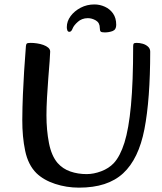

<svg xmlns="http://www.w3.org/2000/svg" viewBox="-20 -849 746 882"><path d="M342.5 13Q285.6 13 233.1 -4.3Q180.5 -21.6 147.3 -53.6Q109.1 -91.6 95.6 -156.3Q82.1 -221 82.4 -298Q82.7 -356.1 85.2 -414.5Q87.7 -473 90.8 -521.7Q94 -570.5 96.5 -601.6Q99 -632.7 99 -636.7Q99.6 -645.3 102.8 -648.6Q106 -652 121 -652Q134.7 -652 150 -649.7Q165.3 -647.5 179 -642.6Q192.8 -637.7 201.6 -630.1Q210.5 -622.5 210.5 -611.8Q210.5 -600.9 208 -567.6Q205.5 -534.4 201.9 -490.1Q198.4 -445.9 195.9 -400.3Q193.4 -354.6 193.4 -319.4Q193.4 -251.1 204.9 -192.1Q216.4 -133.2 244.4 -100.4Q268.3 -73.3 303 -61.3Q337.7 -49.2 377.8 -49.2Q410.5 -49.2 445.1 -62.3Q479.6 -75.3 502.5 -99.4Q531.8 -130.8 551.7 -193.8Q571.5 -256.8 581.6 -364.8Q591.7 -472.7 591.7 -636.7Q591.7 -645.3 594.2 -648.6Q596.8 -652 607.8 -652Q621.6 -652 635.8 -648Q649.9 -643.9 659.9 -634.8Q670 -625.7 670 -611.8Q670 -392.8 643.5 -255.8Q617 -118.9 545.7 -52.9Q509.8 -19.8 459.4 -3.4Q409 13 342.5 13ZM461 -700.1Q446.3 -700.1 442.4 -704.2Q438.5 -708.4 438.5 -720Q438.5 -744.4 420.5 -755Q402.5 -765.6 383.6 -765.6Q369.3 -765.6 357.6 -761Q346 -756.4 338.3 -749.3Q319 -732.5 313.4 -717.7Q307.8 -702.8 298.8 -702.8Q291.8 -702.8 289.3 -709.7Q286.9 -716.5 286.9 -724.2Q286.9 -751.4 304.4 -775Q322 -798.6 350.6 -813.6Q379.3 -828.6 413.7 -828.6Q438.6 -828.6 461.7 -818.1Q484.7 -807.7 499.3 -787.1Q513.9 -766.4 513.9 -734.6Q513.9 -712.8 497.3 -706.4Q480.7 -700.1 461 -700.1Z"/></svg>

Font: Briem Hand Thin
Style: Regular
Weight: 100
Designer: Gunnlaugur SE Briem, Eben Sorkin
Foundry: Sorkin Type Co.
Version: Version 1.003